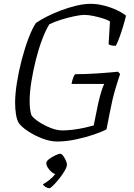

<svg xmlns="http://www.w3.org/2000/svg" viewBox="-20 -740 702 1004"><path d="M278 0Q243 0 202 -15.5Q161 -31 127 -53.5Q93 -76 78 -97Q68 -114 63.5 -142.5Q59 -171 59 -203Q59 -248 68.5 -308Q78 -368 94 -429Q110 -490 129.5 -541Q149 -592 168 -620Q191 -636 225.5 -653.5Q260 -671 300 -686Q340 -701 380 -710.5Q420 -720 454 -720Q487 -720 523 -711Q559 -702 590 -687.5Q621 -673 639 -658Q633 -633 624 -603Q615 -573 605 -545.5Q595 -518 586 -501Q570 -500 560.5 -503Q551 -506 548 -509L555 -628Q543 -636 519 -643.5Q495 -651 468.5 -656.5Q442 -662 423 -662Q400 -662 365.5 -654.5Q331 -647 296.5 -636Q262 -625 238 -613Q219 -583 200.5 -534Q182 -485 167.5 -427.5Q153 -370 144 -313Q135 -256 135 -211Q135 -163 145 -136Q157 -120 184.5 -102Q212 -84 245 -71Q278 -58 306 -58Q332 -58 363.5 -62Q395 -66 424 -72.5Q453 -79 470 -84L493 -197Q501 -233 510 -262Q519 -291 525 -301H354Q362 -341 373 -352Q426 -352 487 -356Q548 -360 597 -365L608 -353Q598 -324 583 -274Q568 -224 553 -146L537 -64Q516 -52 472.5 -37Q429 -22 377.5 -11Q326 0 278 0ZM238 244Q228 244 218 237.5Q208 231 204 224Q221 215 239.5 200Q258 185 269 170Q255 167 238.5 148Q222 129 222 113Q222 103 236.5 92Q251 81 269 72.5Q287 64 295 64Q302 64 310 74.5Q318 85 324 98.5Q330 112 330 121Q330 133 318 153.5Q306 174 289.5 194.5Q273 215 258.5 229.5Q244 244 238 244Z"/></svg>

Font: Texturina Thin
Style: Italic
Weight: 100
Italic angle: -11°
Designer: Guillermo Torres Carreño
Foundry: Omnibus-Type
Version: Version 1.002; ttfautohint (v1.8.3)